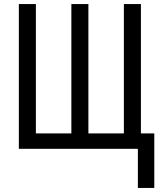

<svg xmlns="http://www.w3.org/2000/svg" viewBox="-20 -734 803 947"><path d="M741 -76H675V-714H591V-76H416V-714H332V-76H157V-714H73V0H660V193H741Z"/></svg>

Font: Noto Sans UI Condensed
Style: Regular
Weight: 400
Width: 3
Designer: Monotype Design Team
Foundry: Monotype Imaging Inc.
Version: Version 1.901